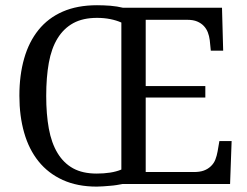

<svg xmlns="http://www.w3.org/2000/svg" viewBox="-20 -690 928 720"><path d="M526.4 -44.9H707.5Q729 -44.9 744.1 -50.3Q759.3 -55.7 770.8 -66.7Q782.2 -77.6 787.6 -91.6Q793 -105.5 795.9 -121.6L802.7 -161.1H848.6L842.8 0H439.5Q429.7 2 417.5 3.9Q405.3 5.9 392.1 6.8Q378.9 7.8 366.7 8.8Q354.5 9.8 342.8 9.8Q270 9.8 215.3 -15.1Q160.6 -40 124.5 -85Q88.4 -129.9 70.6 -192.4Q52.7 -254.9 52.7 -331.1Q52.7 -408.2 70.6 -470.7Q88.4 -533.2 124.5 -577.9Q160.6 -622.6 215.3 -646.5Q270 -670.4 343.8 -670.4Q355.5 -670.4 368.2 -669.9Q380.9 -669.4 393.6 -668.5Q406.2 -667.5 418.5 -665.5Q430.7 -663.6 440.4 -661.1H812.5L816.9 -500H770.5L766.6 -539.1Q764.6 -555.2 759.3 -568.8Q753.9 -582.5 744.1 -592.8Q734.4 -603 719.5 -609.4Q704.6 -615.7 683.1 -615.7H526.4V-367.2H750V-324.2H526.4ZM342.8 -39.1Q369.1 -39.1 392.8 -42.7Q416.5 -46.4 435.1 -54.2V-605.5Q416.5 -613.8 393.3 -618.4Q370.1 -623 343.8 -623Q291 -623 254.9 -603.3Q218.8 -583.5 195.8 -546.1Q172.9 -508.8 163.1 -454.6Q153.3 -400.4 153.3 -330.1Q153.3 -261.7 163.1 -207.8Q172.9 -153.8 195.8 -116Q218.8 -78.1 254.4 -58.6Q290 -39.1 342.8 -39.1Z"/></svg>

Font: MUA Office
Style: Regular
Weight: 400
Designer: Khon Soe Zaw Thu
Foundry: Myanmar Unicode
Version: Version 2.10 June 24, 2017